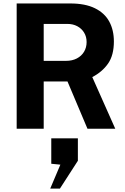

<svg xmlns="http://www.w3.org/2000/svg" viewBox="-20 -743 722 1108"><path d="M484.8 0 369.5 -272.8H232.2V0H76.2V-723H386Q471.5 -723 527.6 -695.5Q583.6 -668 610.4 -618.8Q637.2 -569.6 637.2 -503.5Q637.2 -424.4 603.6 -376.1Q570 -327.9 512.5 -298.2L645.2 0ZM479.8 -500.2Q479.8 -531.4 465.2 -555Q450.8 -578.6 425.8 -591.8Q400.8 -605 369.2 -605H232.2V-391.8H361Q396.8 -391.8 423.6 -405.8Q450.4 -419.8 465.1 -444.4Q479.8 -469.1 479.8 -500.2ZM328.4 207.2 275.9 202V55.2H429.4V184.8L325.9 345.2H269.9Z"/></svg>

Font: Public Sans VF
Style: Regular
Weight: 400
Designer: Pablo Impallari, Rodrigo Fuenzalida (Modified by Dan O. Williams and USWDS)
Version: Version 1.003